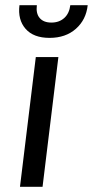

<svg xmlns="http://www.w3.org/2000/svg" viewBox="-20 -720 358 740"><path d="M55 -700H122Q118 -668 133 -650.5Q148 -633 178 -633Q208 -633 227.5 -650.5Q247 -668 251 -700H318Q312 -644 272.5 -609Q233 -574 171 -574Q109 -574 78.5 -609Q48 -644 55 -700ZM118 -500H205L144 0H57Z"/></svg>

Font: Haskoy Medium
Style: Italic
Weight: 500
Designer: Ertekin Erdin
Foundry: Ertekin Erdin
Version: Version 2.000; ttfautohint (v1.8.4.7-5d5b)